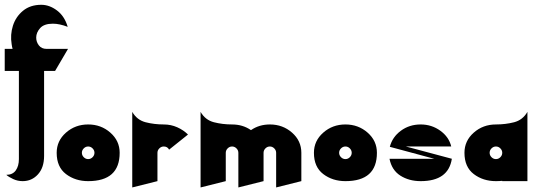

<svg xmlns="http://www.w3.org/2000/svg" viewBox="-80 -767 2307 813"><path d="M-53.3 -26.7Q-42.7 -17.3 -24 -8.7Q-5.3 0 16 0Q54.7 0 80.7 -28.7Q106.7 -57.3 106.7 -106.7V-466.7H153.3L208 -560H117.3Q96 -560 84.7 -574.7Q73.3 -589.3 73.3 -608Q73.3 -629.3 90 -648Q106.7 -666.7 144 -666.7Q172 -666.7 206.7 -653.3Q193.3 -698.7 161.3 -722.7Q129.3 -746.7 94.7 -746.7Q48 -746.7 17.3 -721.3Q-13.3 -696 -25.3 -658Q-37.3 -620 -30.7 -580Q-29.3 -569.3 -26.7 -560H-60V-466.7H0V-93.3Q0 -64 -13.3 -45.3Q-26.7 -26.7 -53.3 -26.7Z M293.3 0Q426.7 0 426.7 -120Q426.7 -170.7 387.3 -205.3Q348 -240 293.3 -240Q238.7 -240 199.3 -205.3Q160 -170.7 160 -120Q160 -60 199.3 -30Q238.7 0 293.3 0ZM293.3 -93.3Q282.7 -93.3 274.7 -101.3Q266.7 -109.3 266.7 -120Q266.7 -130.7 274.7 -138.7Q282.7 -146.7 293.3 -146.7Q304 -146.7 312 -138.7Q320 -130.7 320 -120Q320 -109.3 312 -101.3Q304 -93.3 293.3 -93.3Z M716 -197.3Q697.3 -216 670.7 -228Q644 -240 613.3 -240Q573.3 -240 536.7 -249.3Q500 -258.7 480 -293.3V26.7L586.7 0V-120Q586.7 -130.7 594.7 -138.7Q602.7 -146.7 613.3 -146.7Q629.3 -146.7 636 -133.3Z M876 0V-120Q876 -130.7 884 -138.7Q892 -146.7 902.7 -146.7Q913.3 -146.7 921.3 -138.7Q929.3 -130.7 929.3 -120V26.7L1036 0V-120Q1036 -130.7 1044 -138.7Q1052 -146.7 1062.7 -146.7Q1073.3 -146.7 1081.3 -138.7Q1089.3 -130.7 1089.3 -120V26.7L1196 0V-120Q1196 -170.7 1156.7 -205.3Q1117.3 -240 1062.7 -240Q1017.3 -240 982.7 -216Q948 -240 902.7 -240Q862.7 -240 826 -249.3Q789.3 -258.7 769.3 -293.3V26.7Z M1382.7 0Q1516 0 1516 -120Q1516 -170.7 1476.7 -205.3Q1437.3 -240 1382.7 -240Q1328 -240 1288.7 -205.3Q1249.3 -170.7 1249.3 -120Q1249.3 -60 1288.7 -30Q1328 0 1382.7 0ZM1382.7 -93.3Q1372 -93.3 1364 -101.3Q1356 -109.3 1356 -120Q1356 -130.7 1364 -138.7Q1372 -146.7 1382.7 -146.7Q1393.3 -146.7 1401.3 -138.7Q1409.3 -130.7 1409.3 -120Q1409.3 -109.3 1401.3 -101.3Q1393.3 -93.3 1382.7 -93.3Z M1569.3 -94.7Q1578.7 -46.7 1615.3 -23.3Q1652 0 1701.3 0Q1818.7 0 1833.3 -94.7L1638.7 -146.7H1830.7Q1821.3 -186.7 1784.7 -213.3Q1748 -240 1701.3 -240Q1653.3 -240 1617.3 -213.3Q1581.3 -186.7 1570.7 -145.3L1758.7 -94.7Z M2046.7 0H2153.3V-120V-293.3Q2133.3 -258.7 2096.7 -249.3Q2060 -240 2020 -240Q1965.3 -240 1926 -205.3Q1886.7 -170.7 1886.7 -120Q1886.7 -60 1926 -30Q1965.3 0 2020 0Q2034.7 0 2046.7 -1.3ZM2020 -93.3Q2009.3 -93.3 2001.3 -101.3Q1993.3 -109.3 1993.3 -120Q1993.3 -130.7 2001.3 -138.7Q2009.3 -146.7 2020 -146.7Q2030.7 -146.7 2038.7 -138.7Q2046.7 -130.7 2046.7 -120Q2046.7 -109.3 2038.7 -101.3Q2030.7 -93.3 2020 -93.3Z"/></svg>

Font: Qahiri
Style: Regular
Weight: 400
Designer: Khaled Hosny
Foundry: Alif Type
Version: Version 3.00